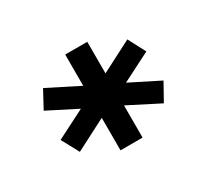

<svg xmlns="http://www.w3.org/2000/svg" viewBox="-75 -801 564 522"><g transform="rotate(-30 207.0 -539.5)"><path d="M172.9 -491.2 75.2 -440.9 45.9 -495.1 136.2 -541 45.9 -586.9 75.2 -641.1 172.9 -591.8V-689.9H242.2V-590.8L339.8 -641.1L368.2 -586.9L277.8 -541L369.1 -495.1L338.9 -440.9L242.2 -490.2V-389.2H172.9Z"/></g></svg>

Font: D-DIN Exp
Style: DINExp-Bold
Weight: 700
Width: 7
Designer: Charles Nix
Foundry: Datto Inc.
Version: Version 1.00